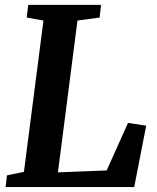

<svg xmlns="http://www.w3.org/2000/svg" viewBox="-20 -763 640 783"><path d="M8.3 -47.9 77.6 -62 157.2 -679.2 88.9 -691.4 95.2 -743.2H392.1L386.2 -691.4L295.9 -679.2L216.3 -60.1L415 -67.9L502 -261.7L576.2 -250.5L527.3 0H2.9Z"/></svg>

Font: Merriweather Bold
Style: Italic
Weight: 700
Italic angle: -7°
Designer: Eben Sorkin ( eben@eyebytes.com )
Foundry: Eben Sorkin ( eben@eyebytes.com )
Version: Version 1.5; ttfautohint (v0.97) -l 13 -r 13 -G 200 -x 24 -f